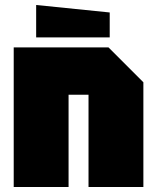

<svg xmlns="http://www.w3.org/2000/svg" viewBox="-20 -750 630 770"><path d="M35 0V-560H415L555 -420V0H335V-370H255V0ZM420 -600H125V-730L420 -700Z"/></svg>

Font: Tektur SemiCondensed Black
Style: Regular
Weight: 900
Width: 4
Designer: Adam Jagosz
Foundry: Adam Jagosz
Version: Version 1.005;gftools[0.9.30]